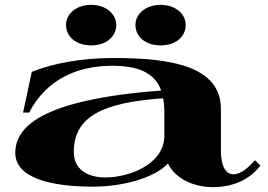

<svg xmlns="http://www.w3.org/2000/svg" viewBox="-20 -754 1106 791"><path d="M363 15C480 15 612 -18 672 -80C702 -19 776 17 857 17C937 17 1007 -12 1053 -72L1030 -94C1000 -59 970 -36 942 -36C911 -36 890 -67 890 -134V-305C890 -483 682 -515 448 -515C314 -515 199 -493 111 -458L75 -290H100C171 -427 298 -483 443 -483C542 -483 617 -458 644 -381C143 -343 43 -228 43 -124C43 -20 192 15 363 15ZM414 -23C338 -23 284 -58 284 -128C284 -273 402 -332 652 -349C655 -334 657 -316 657 -296V-195C657 -78 514 -23 414 -23ZM356 -567C417 -567 459 -603 459 -651C459 -696 417 -734 356 -734C293 -734 252 -696 252 -651C252 -603 293 -567 356 -567ZM642 -567C704 -567 745 -603 745 -651C745 -696 704 -734 642 -734C579 -734 538 -696 538 -651C538 -603 579 -567 642 -567Z"/></svg>

Font: Sprat Extended
Style: Bold
Weight: 700
Width: 9
Designer: Ethan Nakache
Foundry: Collletttivo
Version: Version 2.000;Glyphs 3.2 (3217)